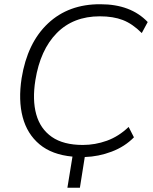

<svg xmlns="http://www.w3.org/2000/svg" viewBox="-20 -733 724 906"><path d="M298 153 322 6Q225 -3 166.5 -52Q108 -101 87 -180.5Q66 -260 82 -364Q109 -531 206.5 -622.5Q304 -714 454 -713Q597 -713 677 -629L649 -577Q605 -621 559.5 -638.5Q514 -656 451 -656Q326 -656 248 -577Q170 -498 147 -355Q132 -262 151 -193.5Q170 -125 224.5 -87Q279 -49 371 -49Q429 -49 484.5 -69Q540 -89 587 -134L612 -85Q569 -41 507 -17.5Q445 6 380 8L357 153Z"/></svg>

Font: Mulish Light
Style: Italic
Weight: 300
Italic angle: -9°
Designer: Vernon Adams
Foundry: Vernon Adams
Version: Version 3.603; ttfautohint (v1.8.3)